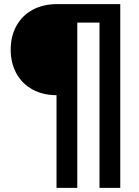

<svg xmlns="http://www.w3.org/2000/svg" viewBox="-20 -732 677 934"><path d="M565 182H464V-622H356V182H255V-269Q189 -269 138.5 -296.5Q88 -324 60 -374.5Q32 -425 32 -491Q32 -556 60 -606.5Q88 -657 139 -684.5Q190 -712 258 -712H565Z"/></svg>

Font: Muli ExtraBold
Style: Regular
Weight: 800
Designer: Vernon Adams
Foundry: Vernon Adams
Version: Version 2.000